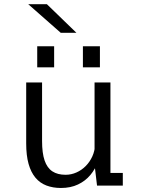

<svg xmlns="http://www.w3.org/2000/svg" viewBox="-20 -900 690 931"><path d="M275.5 11.5Q236.5 11.5 205 -0.5Q173.5 -12.5 151.8 -38.5Q130 -64.5 118.5 -105.5Q107 -146.5 107 -204.5V-500H184V-216Q184 -158 196.2 -122Q208.5 -86 233.8 -69.2Q259 -52.5 298 -52.5Q325.5 -52.5 350.8 -63.8Q376 -75 395.8 -95Q415.5 -115 427.5 -141.2Q439.5 -167.5 441 -198L467.5 -192Q467.5 -153 455 -116.8Q442.5 -80.5 418.2 -51.5Q394 -22.5 358.2 -5.5Q322.5 11.5 275.5 11.5ZM450.5 0 438.5 -101.5V-500H515.5V-40.5L497.5 -61.5H575.5V0ZM160.5 -675.5H242.5V-573.5H160.5ZM382 -675.5H464.5V-573.5H382ZM274.5 -741 117 -879.5H207.5L350.5 -741Z"/></svg>

Font: Trispace Thin Light
Style: Regular
Weight: 300
Version: Version 1.210